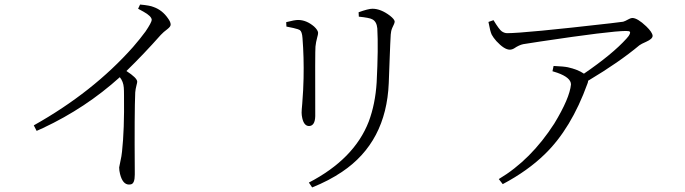

<svg xmlns="http://www.w3.org/2000/svg" viewBox="-20 -779 3040 852"><path d="M592.8 -740.2 601.6 -758.8Q645.5 -754.9 661.1 -748Q700.2 -734.4 725.6 -697.3Q737.3 -681.6 737.3 -669.9Q737.3 -661.1 723.6 -650.4Q705.1 -636.7 693.4 -624Q618.2 -539.1 541 -463.9Q587.9 -433.6 588.9 -417Q588.9 -412.1 585.9 -401.4Q581.1 -382.8 580.1 -369.1Q576.2 -281.2 578.1 -16.6Q578.1 -8.8 578.1 -3.9Q578.1 36.1 560.5 39.1Q556.6 40 552.7 40Q524.4 40 512.7 -6.8Q508.8 -22.5 508.8 -36.1Q508.8 -38.1 518.6 -85Q520.5 -96.7 521.5 -106.4Q532.2 -203.1 530.3 -354.5Q530.3 -378.9 529.3 -390.6Q527.3 -417 511.7 -436.5Q360.4 -299.8 170.9 -210.9Q156.2 -204.1 142.6 -198.2L129.9 -222.7Q392.6 -370.1 570.3 -570.3Q602.5 -607.4 626 -639.6Q652.3 -678.7 653.3 -690.4Q653.3 -707 616.2 -727.5Q605.5 -733.4 592.8 -740.2Z M1705.1 -410.2Q1694.3 -148.4 1498 -16.6Q1440.4 22.5 1365.2 52.7L1350.6 31.2Q1551.8 -73.2 1616.2 -239.3Q1645.5 -317.4 1651.4 -413.1Q1659.2 -565.4 1654.3 -653.3Q1651.4 -683.6 1631.8 -693.4Q1620.1 -700.2 1572.3 -705.1L1571.3 -724.6Q1614.3 -740.2 1632.8 -740.2Q1669.9 -740.2 1710.9 -709Q1730.5 -693.4 1731.4 -683.6Q1731.4 -675.8 1720.7 -655.3Q1714.8 -641.6 1713.9 -626Q1711.9 -595.7 1709 -514.6Q1706.1 -439.5 1705.1 -410.2ZM1301.8 -649.4Q1287.1 -654.3 1251 -661.1L1250 -680.7Q1287.1 -690.4 1302.7 -690.4Q1339.8 -690.4 1374 -661.1Q1390.6 -645.5 1391.6 -633.8Q1391.6 -626 1387.7 -613.3Q1381.8 -591.8 1379.9 -572.3Q1377.9 -554.7 1378.9 -263.7Q1377.9 -220.7 1351.6 -219.7Q1329.1 -219.7 1321.3 -254.9Q1318.4 -267.6 1318.4 -279.3Q1318.4 -290 1321.3 -320.3Q1326.2 -381.8 1327.1 -431.6Q1329.1 -524.4 1322.3 -610.4Q1320.3 -638.7 1310.5 -645.5Q1305.7 -647.5 1301.8 -649.4Z M2147.5 -681.6 2169.9 -689.5Q2195.3 -647.5 2207 -639.6Q2218.8 -631.8 2230.5 -631.8Q2306.6 -631.8 2690.4 -675.8Q2731.4 -680.7 2745.1 -682.6Q2751 -683.6 2772.5 -695.3Q2780.3 -699.2 2786.1 -699.2Q2808.6 -699.2 2847.7 -662.1Q2875 -635.7 2876 -620.1Q2876 -606.4 2847.7 -593.8Q2825.2 -584 2817.4 -578.1Q2727.5 -502.9 2591.8 -421.9Q2590.8 -420.9 2589.8 -420.9Q2589.8 -415 2586.9 -408.2Q2514.6 -208 2397.5 -94.7Q2321.3 -20.5 2210.9 38.1L2193.4 15.6Q2335.9 -69.3 2439.5 -230.5Q2507.8 -342.8 2513.7 -404.3Q2513.7 -434.6 2453.1 -456.1Q2443.4 -459 2431.6 -462.9L2436.5 -486.3Q2481.4 -484.4 2500 -480.5Q2543.9 -470.7 2571.3 -452.1Q2698.2 -539.1 2759.8 -607.4Q2765.6 -614.3 2769.5 -619.1Q2782.2 -637.7 2770.5 -640.6Q2765.6 -641.6 2757.8 -641.6Q2689.5 -641.6 2377 -594.7Q2331.1 -587.9 2301.8 -583Q2283.2 -579.1 2261.7 -564.5Q2252 -558.6 2242.2 -558.6Q2217.8 -558.6 2182.6 -596.7Q2168.9 -612.3 2162.1 -625Q2155.3 -638.7 2147.5 -681.6Z"/></svg>

Font: GenYoMin JP Light
Style: Regular
Weight: 300
Version: Version 1.001;PS 1;hotconv 16.6.51;makeotf.lib2.5.65220 DEVE